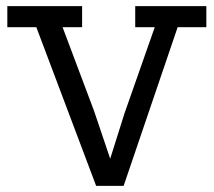

<svg xmlns="http://www.w3.org/2000/svg" viewBox="-20 -609 700 629"><path d="M4 -589H249V-520H185L288 -246L341 -89L388 -238L487 -520H423V-589H656V-520H562L385 0H295L99 -520H4Z"/></svg>

Font: Podkova VF Beta
Style: Regular
Weight: 400
Designer: Ilya Yudin
Foundry: Cyreal (www.cyreal.org)
Version: Version 2.100